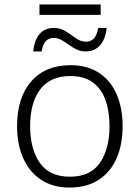

<svg xmlns="http://www.w3.org/2000/svg" viewBox="-20 -836 630 866"><path d="M158 -769V-816H434V-769ZM130 -604Q135 -655 158.5 -682.5Q182 -710 223 -710Q253 -710 277 -694.5Q301 -679 322.5 -663.5Q344 -648 368 -648Q389 -648 403 -662Q417 -676 423 -710H461Q456 -660 431.5 -632Q407 -604 367 -604Q344 -604 325.5 -613Q307 -622 290.5 -634Q274 -646 257.5 -655.5Q241 -665 222 -665Q201 -665 187 -651Q173 -637 168 -604ZM533 -267Q533 -183 505.5 -121Q478 -59 424.5 -24.5Q371 10 294 10Q220 10 167 -24Q114 -58 85.5 -120.5Q57 -183 57 -267Q57 -396 121 -469Q185 -542 298 -542Q374 -542 426.5 -507.5Q479 -473 506 -411Q533 -349 533 -267ZM116 -267Q116 -164 159.5 -101.5Q203 -39 295 -39Q388 -39 431 -102Q474 -165 474 -267Q474 -333 456 -384Q438 -435 399 -464Q360 -493 297 -493Q207 -493 161.5 -433Q116 -373 116 -267Z"/></svg>

Font: Noto Sans Light
Style: Regular
Weight: 300
Designer: Monotype Design Team
Foundry: Monotype Imaging Inc.
Version: Version 2.007